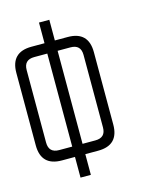

<svg xmlns="http://www.w3.org/2000/svg" viewBox="-111 -804 687 876"><g transform="rotate(-15 232.0 -366.0)"><path d="M208 -732.4H159.2V-634.8H97.7Q0 -634.8 0 -537.1V-195.3Q0 -97.7 97.7 -97.7H159.2V0H208V-97.7H268.6Q366.2 -97.7 366.2 -195.3V-537.1Q366.2 -634.8 268.6 -634.8H208ZM97.7 -146.5Q48.8 -146.5 48.8 -195.3V-537.6Q48.8 -585.9 97.7 -585.9H159.2V-146.5ZM268.6 -585.9Q317.4 -585.9 317.4 -537.1V-194.8Q317.4 -146.5 268.6 -146.5H208V-585.9Z"/></g></svg>

Font: Daray
Style: Regular
Weight: 400
Designer: Maxim Raikov
Foundry: Maxim Raikov
Version: Version 1.00 May 24, 2021, initial release